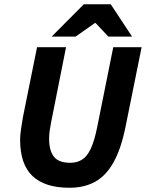

<svg xmlns="http://www.w3.org/2000/svg" viewBox="-20 -875 689 907"><path d="M308 12Q192 12 133.5 -43.5Q75 -99 75 -215Q75 -237 79.5 -266Q84 -295 88 -320L155 -652H292L221 -295Q217 -275 214.5 -256Q212 -237 212 -219Q212 -164 234.5 -135Q257 -106 312 -106Q343 -106 367 -120.5Q391 -135 408.5 -172Q426 -209 439 -274L515 -652H649L573 -276Q552 -172 516.5 -108.5Q481 -45 429.5 -16.5Q378 12 308 12ZM224 -702 376 -855H503L604 -702H492L432 -766H428L337 -702Z"/></svg>

Font: Source Sans 3
Style: Bold Italic
Weight: 700
Italic angle: -11°
Designer: Paul D. Hunt
Foundry: Adobe
Version: Version 3.052;hotconv 1.1.0;makeotfexe 2.6.0